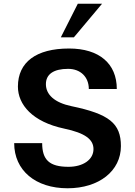

<svg xmlns="http://www.w3.org/2000/svg" viewBox="-20 -997 724 1029"><path d="M56 -230C56 -84 170 12 342 12C511 12 628 -81 628 -214C628 -336 565 -386 363 -428C272 -447 226 -490 226 -546C226 -599 267 -628 345 -628C412 -628 456 -584 456 -520H606C606 -656 512 -737 350 -737C174 -737 76 -664 76 -533C76 -436 154 -344 323 -308C438 -284 481 -249 481 -198C481 -141 425 -103 347 -103C245 -103 206 -140 206 -230ZM527 -977H397L306 -797H376Z"/></svg>

Font: Perun
Style: Bold
Weight: 700
Foundry: Copyright (c) Stefan Peev, Context Ltd, 2016
Version: Version 1.089